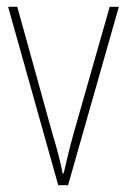

<svg xmlns="http://www.w3.org/2000/svg" viewBox="-20 -547 374 567"><path d="M152 0H181L331 -527H304L196 -148C185 -108 177 -74 168 -35H165C157 -75 148 -109 136 -148L31 -527H4Z"/></svg>

Font: Noto Sans Khmer UI Condensed Thin
Style: Regular
Weight: 100
Width: 3
Designer: Danh Hong and the Monotype Design Team
Foundry: Monotype Imaging Inc.
Version: Version 2.002